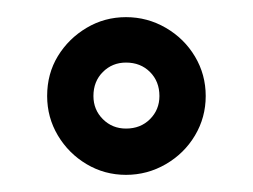

<svg xmlns="http://www.w3.org/2000/svg" viewBox="-20 -695 295 224"><path d="M127 -491Q102 -491 81 -503.5Q60 -516 47.5 -537Q35 -558 35 -583Q35 -609 47.5 -629.5Q60 -650 81 -662.5Q102 -675 127 -675Q152 -675 173.5 -662.5Q195 -650 207.5 -629Q220 -608 220 -583Q220 -558 207.5 -537Q195 -516 173.5 -503.5Q152 -491 127 -491ZM127 -545Q144 -545 155 -556Q166 -567 166 -583Q166 -600 155 -611Q144 -622 127 -622Q111 -622 100 -611Q89 -600 89 -583Q89 -567 100 -556Q111 -545 127 -545Z"/></svg>

Font: Stick No Bills ExtraLight Medium
Style: Regular
Weight: 500
Version: Version 2.000